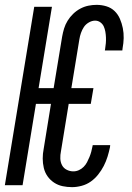

<svg xmlns="http://www.w3.org/2000/svg" viewBox="-25 -763 545 791"><path d="M272 8Q252 8 233 4Q214 0 198 -10.5Q182 -21 171 -36.5Q160 -52 155.5 -71Q151 -90 151 -110Q151 -130 155 -150L185 -335H123L68 0H-5L116 -735H189L134 -400H196L231 -612Q234 -629 239 -645.5Q244 -662 253.5 -677.5Q263 -693 276.5 -706Q290 -719 306 -727.5Q322 -736 339 -739.5Q356 -743 373 -743Q394 -743 413.5 -737Q433 -731 447 -717.5Q461 -704 469 -685.5Q477 -667 481 -647Q485 -627 484.5 -606Q484 -585 480 -564L479 -555H407L408 -561Q410 -573 411 -585Q412 -597 411.5 -609Q411 -621 409 -632.5Q407 -644 402.5 -654Q398 -664 388.5 -671Q379 -678 367 -678Q354 -678 341 -670.5Q328 -663 320.5 -651.5Q313 -640 308.5 -627Q304 -614 302 -601L269 -400H360L349 -335H258L226 -139Q223 -125 223.5 -110Q224 -95 230.5 -82.5Q237 -70 250 -63.5Q263 -57 277 -57Q289 -57 300 -62Q311 -67 319.5 -75.5Q328 -84 333.5 -94.5Q339 -105 343.5 -116Q348 -127 351 -138Q354 -149 356 -160L357 -165H429L428 -156Q424 -137 418 -117.5Q412 -98 402.5 -79.5Q393 -61 379.5 -44Q366 -27 349 -15Q332 -3 311.5 2.5Q291 8 272 8Z"/></svg>

Font: Iosevka Fixed
Style: Italic
Weight: 400
Italic angle: -9°
Monospace: yes
Designer: Belleve Invis
Foundry: Belleve Invis
Version: Version 33.2.4